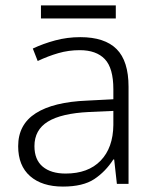

<svg xmlns="http://www.w3.org/2000/svg" viewBox="-20 -678 576 708"><path d="M276 -541Q366 -541 410 -497Q454 -453 454 -358V0H411L401 -90H398Q369 -45 327.5 -17.5Q286 10 212 10Q135 10 91 -28.5Q47 -67 47 -139Q47 -219 112 -260.5Q177 -302 301 -307L398 -312V-349Q398 -427 366.5 -460Q335 -493 274 -493Q233 -493 195 -482Q157 -471 119 -453L101 -499Q139 -517 183.5 -529Q228 -541 276 -541ZM308 -265Q206 -260 156.5 -229.5Q107 -199 107 -139Q107 -89 137.5 -63.5Q168 -38 222 -38Q305 -38 351 -85.5Q397 -133 398 -217V-269ZM407 -658V-610H131V-658Z"/></svg>

Font: Noto Sans Lao Light
Style: Regular
Weight: 300
Designer: Monotype Design Team
Foundry: Monotype Imaging Inc.
Version: Version 2.003; ttfautohint (v1.8.4.7-5d5b)